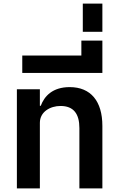

<svg xmlns="http://www.w3.org/2000/svg" viewBox="-20 -1049 658 1069"><path d="M74 0H202V-365C202 -427 260 -459 317 -459C390 -459 422 -415 422 -336V0H550V-348C550 -486 485 -564 368 -564C273 -564 227 -514 207 -460H202V-552H74Z M104 -643H550V-823H433V-740H104Z M441 -872H550V-1029H441Z"/></svg>

Font: IBM Plex Thai SemiBold
Style: Regular
Weight: 600
Designer: Mike Abbink, Paul van der Laan, Pieter van Rosmalen, Ben Mitchell, Mark Frömberg
Foundry: Bold Monday
Version: Version 1.0